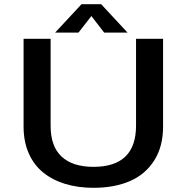

<svg xmlns="http://www.w3.org/2000/svg" viewBox="-20 -885 890 916"><path d="M588.5 -729.5H477L416 -808.5L354.5 -729.5H243L369 -865H462.5ZM426 11Q352 11 291.2 -7.5Q230.5 -26 186 -62Q141.5 -98 117 -153.8Q92.5 -209.5 92.5 -281V-700H221.5V-284.5Q221.5 -186.5 274 -137.8Q326.5 -89 426 -89Q629 -89 629 -285.5V-700H758V-281Q758 -186 715.8 -119.5Q673.5 -53 599.8 -21Q526 11 426 11Z"/></svg>

Font: League Mono Wide Medium
Style: Regular
Weight: 500
Width: 8
Designer: Tyler Finck
Foundry: The League of Moveable Type / Tyler Finck
Version: Version 2.210